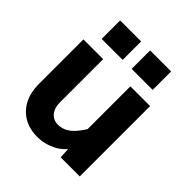

<svg xmlns="http://www.w3.org/2000/svg" viewBox="-212 -919 1073 1073"><g transform="rotate(45 325.0 -382.0)"><path d="M207 -556V-213Q207 -170 229 -144Q251 -118 287 -118Q328 -118 362.5 -145.5Q397 -173 435 -240L457 -108Q419 -43 365 -15.5Q311 12 255 12Q191 12 145.5 -15Q100 -42 75.5 -90Q51 -138 51 -203V-556ZM578 -556V0H427L422 -99V-556ZM358 -630V-776H524V-630ZM121 -630V-776H287V-630Z"/></g></svg>

Font: Azeret Mono
Style: Bold
Weight: 700
Designer: Martin Vácha
Foundry: Displaay
Version: Version 1.002